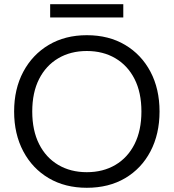

<svg xmlns="http://www.w3.org/2000/svg" viewBox="-20 -879 824 911"><path d="M392 12Q289 12 211.5 -33.5Q134 -79 90.5 -161Q47 -243 47 -350Q47 -457 90.5 -538.5Q134 -620 211.5 -666Q289 -712 392 -712Q496 -712 573.5 -666Q651 -620 694 -538.5Q737 -457 737 -350Q737 -243 694 -161Q651 -79 573.5 -33.5Q496 12 392 12ZM392 -62Q469 -62 527.5 -96.5Q586 -131 618.5 -195.5Q651 -260 651 -350Q651 -440 618.5 -504Q586 -568 527.5 -602.5Q469 -637 392 -637Q315 -637 256.5 -602.5Q198 -568 165.5 -504Q133 -440 133 -350Q133 -260 165.5 -195.5Q198 -131 256.5 -96.5Q315 -62 392 -62ZM218 -796V-859H565V-796Z"/></svg>

Font: DeepMind Sans
Style: Regular
Weight: 400
Designer: Jonny Pinhorn / Modifications: Colophon Foundry
Foundry: Colophon Foundry
Version: Version 1.002; ttfautohint (v1.8.2)